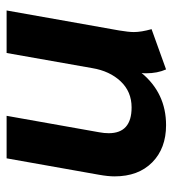

<svg xmlns="http://www.w3.org/2000/svg" viewBox="10 -536 535 596"><g transform="rotate(-90 278.0 -237.5)"><path d="M29 -150Q29 -170 34 -198L85 -485H217L166 -198Q163 -182 163 -168Q163 -97 243 -97Q292 -97 324 -131Q356 -165 365 -219L412 -485H544L482 -136Q477 -106 477 -90Q477 -67 486 -35L361 10Q349 -17 349 -52Q349 -62 350 -66Q287 10 188 10Q116 10 72.5 -33Q29 -76 29 -150Z"/></g></svg>

Font: Niramit
Style: Bold Italic
Weight: 700
Italic angle: -10°
Designer: Katatrad Aksorn Co.,Ltd.
Foundry: Cadson Demak Co.,Ltd.
Version: Version 1.001; ttfautohint (v1.6)